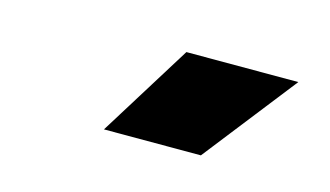

<svg xmlns="http://www.w3.org/2000/svg" viewBox="-40 -907 680 396"><g transform="rotate(15 300.0 -709.0)"><path d="M196.5 -610 319.5 -808H558.5L403.5 -610Z"/></g></svg>

Font: Encode Sans SemiExpanded SemiExpanded Black
Style: Regular
Weight: 900
Width: 6
Designer: Multiple Designers
Foundry: Impallari Type
Version: Version 3.000; ttfautohint (v1.8.3) -l 8 -r 50 -G 200 -x 14 